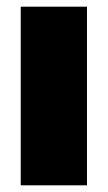

<svg xmlns="http://www.w3.org/2000/svg" viewBox="-20 -554 322 574"><path d="M240 0H42V-534H240Z"/></svg>

Font: FiraGO Heavy
Style: Regular
Weight: 900
Designer: bBox Type
Foundry: bBox Type GmbH
Version: Version 1.001